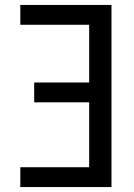

<svg xmlns="http://www.w3.org/2000/svg" viewBox="-20 -755 540 775"><path d="M62 0V-80H340V-342H118V-422H340V-655H62V-735H430V0Z"/></svg>

Font: Iosevka Bendy Medium
Style: Regular
Weight: 500
Monospace: yes
Designer: Belleve Invis
Foundry: Belleve Invis
Version: Version 30.1.2